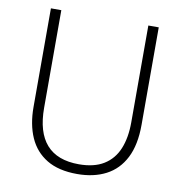

<svg xmlns="http://www.w3.org/2000/svg" viewBox="-80 -771 809 854"><g transform="rotate(10 325.0 -344.0)"><path d="M324 8.5Q240 8.5 186.5 -23.8Q133 -56 107.2 -114.5Q81.5 -173 81.5 -252V-697H128.5V-256.5Q128.5 -35.5 324 -35.5Q392.5 -35.5 436.2 -62.5Q480 -89.5 500.8 -139.8Q521.5 -190 521.5 -260V-697H568.5V-257Q568.5 -166 538.5 -107.2Q508.5 -48.5 453.5 -20Q398.5 8.5 324 8.5Z"/></g></svg>

Font: Acari Sans Neue Light
Style: Regular
Weight: 300
Designer: Alfredo Marco Pradil (font), Cristiano Sobral (main changes)
Foundry: Hanken Design Co. (font), Cristiano Sobral (main changes)
Version: Version 2.459;March 19, 2022;FontCreator 14.0.0.2808 64-bit;